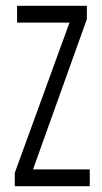

<svg xmlns="http://www.w3.org/2000/svg" viewBox="-20 -643 353 663"><path d="M31 0V-46L220 -565H39V-623H280V-577L94 -58H290V0Z"/></svg>

Font: Inconsolata ExtraCondensed Thin
Style: Regular
Weight: 100
Width: 2
Monospace: yes
Designer: Raph Levien, Cyreal, Brenton Simpson
Foundry: Raph Levien, Cyreal, Google
Version: Version 3.100; ttfautohint (v1.8.4.7-5d5b)